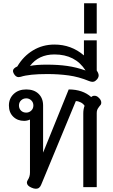

<svg xmlns="http://www.w3.org/2000/svg" viewBox="-20 -1155 700 1185"><path d="M146 -28Q146 -36 152 -45Q165 -65 165 -90V-417Q147 -409 129 -409Q88 -409 61.5 -435Q35 -461 35 -504Q35 -547 64.5 -575Q94 -603 142 -603Q190 -603 218 -576Q246 -549 246 -504V-213L404 -603Q490 -603 543 -556Q551 -564 563 -564Q576 -564 586 -555Q605 -539 605 -522Q605 -514 602 -509Q599 -504 593 -498Q592 -496 587 -489.5Q582 -483 579.5 -475Q577 -467 577 -457V0H494V-455Q494 -481 502 -502Q494 -515 478.5 -523Q463 -531 448 -531L235 -17Q225 10 202 10Q189 10 174 3Q146 -9 146 -28ZM186 -504Q186 -523 173 -535.5Q160 -548 142 -548Q123 -548 110 -535.5Q97 -523 97 -504Q97 -485 109.5 -472.5Q122 -460 142 -460Q160 -460 173 -472.5Q186 -485 186 -504Z M589 -690Q589 -672 570 -657Q562 -650 550 -650Q542 -650 529 -655Q466 -681 403.5 -689.5Q341 -698 272 -698Q160 -698 108 -681Q100 -679 95 -679Q77 -679 65 -701Q60 -711 60 -717Q60 -733 87 -745Q124 -808 183.5 -844Q243 -880 316 -880Q420 -880 498 -813V-906H577V-720L584 -708Q589 -698 589 -690ZM508 -720Q445 -819 316 -819Q219 -819 165 -748Q204 -756 268 -756Q339 -756 395 -748Q451 -740 508 -720Z M499 -1135H577V-948H499Z"/></svg>

Font: Niramit
Style: Regular
Weight: 400
Version: Version 1.000; ttfautohint (v1.6)